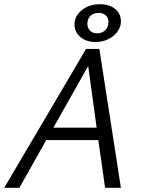

<svg xmlns="http://www.w3.org/2000/svg" viewBox="-21 -890 673 910"><path d="M445 -226H198L71 0H-1L387 -658H450L552 0H477ZM332 -774Q332 -814 367 -842Q402 -870 452 -870Q498 -870 525 -847.5Q552 -825 552 -790Q552 -777 550 -770Q540 -735 507 -713Q474 -691 432 -691Q387 -691 359.5 -715Q332 -739 332 -774ZM493 -786Q493 -806 480 -817.5Q467 -829 446 -829Q422 -829 407.5 -814.5Q393 -800 393 -777Q393 -758 405.5 -745Q418 -732 439 -732Q463 -732 478 -747Q493 -762 493 -786ZM437 -285 397 -577 232 -285Z"/></svg>

Font: LXGW Bright GB
Style: Italic
Weight: 400
Italic angle: -12°
Designer: Christian Thalmann (Catharsis Fonts)
Foundry: LXGW / Christian Thalmann (Catharsis Fonts) / Fontworks Inc.
Version: Version 5.510